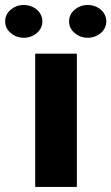

<svg xmlns="http://www.w3.org/2000/svg" viewBox="-79 -741 441 761"><path d="M60.5 -528.3V0H225.6V-528.3ZM-58.6 -656.2C-58.6 -638.2 -51.3 -622.6 -36.6 -610.4C-22 -597.7 -4.9 -591.3 15.1 -591.3C35.2 -591.3 52.7 -597.7 67.4 -610.4C81.5 -622.6 88.9 -638.2 88.9 -656.2C88.9 -674.3 81.5 -689.9 67.4 -702.6C52.7 -714.8 35.2 -721.2 15.1 -721.2C-4.9 -721.2 -22 -714.8 -36.6 -702.6C-51.3 -689.9 -58.6 -674.3 -58.6 -656.2ZM194.8 -656.2C194.8 -638.2 202.1 -622.6 216.8 -610.4C231.4 -597.7 248.5 -591.3 268.6 -591.3C288.6 -591.3 306.2 -597.7 320.8 -610.4C335 -622.6 342.3 -638.2 342.3 -656.2C342.3 -674.3 335 -689.9 320.8 -702.6C306.2 -714.8 288.6 -721.2 268.6 -721.2C248.5 -721.2 231.4 -714.8 216.8 -702.6C202.1 -689.9 194.8 -674.3 194.8 -656.2Z"/></svg>

Font: Vazirmatn Black
Style: Regular
Weight: 900
Designer: Saber Rastikerdar
Foundry: Saber Rastikerdar
Version: Version 33.003